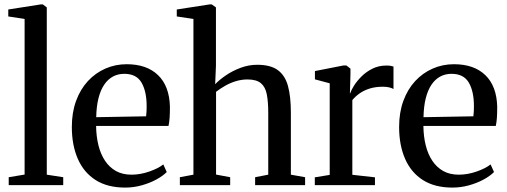

<svg xmlns="http://www.w3.org/2000/svg" viewBox="-20 -839 2298 870"><path d="M91.5 -48V-753L17.5 -764.5V-796L164.5 -819H174L192 -805.5V-47.5L266.5 -36V0H19.5V-36Z M547 11Q467 11 413.2 -23.2Q359.5 -57.5 332.5 -119.5Q305.5 -181.5 305.5 -263.5Q305.5 -329.5 324.8 -382Q344 -434.5 378.2 -471.5Q412.5 -508.5 457.5 -528.2Q502.5 -548 554 -548Q645 -548 696.2 -498.5Q747.5 -449 750 -355.5Q750 -325 748.5 -304.2Q747 -283.5 743.5 -268.5H415.5Q416 -221 426 -180.8Q436 -140.5 455.8 -110.8Q475.5 -81 505.2 -64.2Q535 -47.5 576 -47.5Q616 -47.5 656.8 -61.8Q697.5 -76 720 -94L735.5 -59.5Q718.5 -42 688.8 -25.8Q659 -9.5 622 0.8Q585 11 547 11ZM416 -308 642 -312Q643.5 -323 644 -335Q644.5 -347 644.5 -358Q644.5 -425 621.2 -464.8Q598 -504.5 543 -504.5Q514.5 -504.5 491.5 -492Q468.5 -479.5 452 -455Q435.5 -430.5 426.2 -393.8Q417 -357 416 -308Z M856.5 -47.5V-753L781 -764.5V-796L929.5 -819H939.5L958.5 -805.5V-541.5L955 -457.5Q973.5 -477 1003 -497.2Q1032.5 -517.5 1069.5 -531.5Q1106.5 -545.5 1145.5 -545.5Q1206 -545.5 1239 -521.2Q1272 -497 1285 -449Q1298 -401 1298 -328.5V-47.5L1362.5 -36V0H1136V-36L1195.5 -47.5V-328Q1195.5 -377.5 1189 -411.2Q1182.5 -445 1162.2 -462Q1142 -479 1101.5 -479Q1074.5 -479 1049 -471.2Q1023.5 -463.5 1001 -450.8Q978.5 -438 959 -423V-48L1023 -36V0H795V-36Z M1406.5 0V-35.5L1474 -46.5V-461.5L1407 -479.5V-517L1537 -542.5H1549.5L1568 -528V-502L1565.5 -415L1567.5 -418Q1571.5 -430.5 1584.2 -451Q1597 -471.5 1618 -492.5Q1639 -513.5 1667.5 -527.8Q1696 -542 1731 -542Q1743.5 -542 1751 -540.5Q1758.5 -539 1763 -537.5V-435.5Q1758 -439 1745.8 -442.5Q1733.5 -446 1715 -446Q1681.5 -446 1655.2 -437.8Q1629 -429.5 1609.8 -416Q1590.5 -402.5 1576.5 -385.5V-47L1679 -35.5V0Z M2030 11Q1950 11 1896.2 -23.2Q1842.5 -57.5 1815.5 -119.5Q1788.5 -181.5 1788.5 -263.5Q1788.5 -329.5 1807.8 -382Q1827 -434.5 1861.2 -471.5Q1895.5 -508.5 1940.5 -528.2Q1985.5 -548 2037 -548Q2128 -548 2179.2 -498.5Q2230.5 -449 2233 -355.5Q2233 -325 2231.5 -304.2Q2230 -283.5 2226.5 -268.5H1898.5Q1899 -221 1909 -180.8Q1919 -140.5 1938.8 -110.8Q1958.5 -81 1988.2 -64.2Q2018 -47.5 2059 -47.5Q2099 -47.5 2139.8 -61.8Q2180.5 -76 2203 -94L2218.5 -59.5Q2201.5 -42 2171.8 -25.8Q2142 -9.5 2105 0.8Q2068 11 2030 11ZM1899 -308 2125 -312Q2126.5 -323 2127 -335Q2127.5 -347 2127.5 -358Q2127.5 -425 2104.2 -464.8Q2081 -504.5 2026 -504.5Q1997.5 -504.5 1974.5 -492Q1951.5 -479.5 1935 -455Q1918.5 -430.5 1909.2 -393.8Q1900 -357 1899 -308Z"/></svg>

Font: Merriweather 72pt
Style: Regular
Weight: 400
Version: Version 2.100